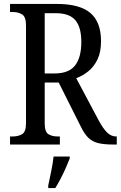

<svg xmlns="http://www.w3.org/2000/svg" viewBox="-20 -734 613 975"><path d="M31 0V-41H45Q72 -41 92 -52.5Q112 -64 112 -108V-605Q112 -649 92 -661Q72 -673 45 -673H31V-714H269Q385 -714 439 -668Q493 -622 493 -525Q493 -469 475 -432Q457 -395 428.5 -372Q400 -349 367 -337L482 -121Q503 -82 523.5 -61.5Q544 -41 570 -41H573V0H558Q510 0 480 -7Q450 -14 429.5 -33.5Q409 -53 391 -90L278 -315H207V-108Q207 -64 226 -52.5Q245 -41 273 -41H284V0ZM257 -361Q330 -361 361.5 -402Q393 -443 393 -521Q393 -595 363 -631Q333 -667 263 -667H207V-361ZM225 208Q232 174 240 136Q248 98 252 61H334V71Q326 92 314 119Q302 146 288 173Q274 200 261 221H225Z"/></svg>

Font: Noto Serif Tamil Condensed
Style: Regular
Weight: 400
Width: 3
Designer: Indian Type Foundry, Tom Grace, and the Monotype Design Team
Foundry: Monotype Imaging Inc.
Version: Version 2.004; ttfautohint (v1.8.4.7-5d5b)